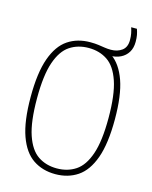

<svg xmlns="http://www.w3.org/2000/svg" viewBox="-131 -973 843 1066"><g transform="rotate(15 291.0 -439.5)"><path d="M291 9Q218 9 163.5 -27.5Q109 -64 79 -147.2Q49 -230.5 49 -370Q49 -509.5 78.8 -592.8Q108.5 -676 162.8 -712.5Q217 -749 291 -749Q318 -749 337.8 -746.2Q357.5 -743.5 374.5 -740.8Q391.5 -738 411 -738Q448.5 -738 474.2 -757Q500 -776 500 -817Q500 -838 496.8 -854.5Q493.5 -871 488 -888H521Q527 -871 530 -854.8Q533 -838.5 533 -816Q533 -780.5 517.8 -755.8Q502.5 -731 476 -718Q449.5 -705 416 -705L421 -711Q474.5 -673.5 503.8 -590.8Q533 -508 533 -370Q533 -230.5 503 -147.2Q473 -64 418.5 -27.5Q364 9 291 9ZM291 -24Q353 -24 399.2 -54.8Q445.5 -85.5 471.2 -160.5Q497 -235.5 497 -368Q497 -502.5 471.2 -578.2Q445.5 -654 399.2 -685Q353 -716 291 -716Q229 -716 182.8 -685.2Q136.5 -654.5 110.8 -579.5Q85 -504.5 85 -372Q85 -237.5 110.8 -161.8Q136.5 -86 182.8 -55Q229 -24 291 -24Z"/></g></svg>

Font: Encode Sans SC Condensed Thin
Style: Regular
Weight: 100
Width: 3
Designer: Multiple Designers
Foundry: Impallari Type
Version: Version 3.002